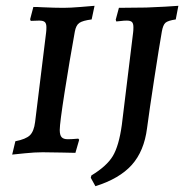

<svg xmlns="http://www.w3.org/2000/svg" viewBox="-20 -525 635 662"><path d="M186 -77Q186 -59 192.5 -52Q199 -45 213 -45Q227 -45 237 -46Q247 -47 250 -47L253 -43L240 2Q228 2 194 1Q160 0 127 0Q100 0 66 3.5Q32 7 22 8L33 -38Q69 -45 83 -58.5Q97 -72 101 -104L139 -413Q140 -420 140 -431Q140 -444 134.5 -449Q129 -454 115 -454L86 -453Q84 -457 84 -459L95 -501Q111 -501 125 -500Q169 -498 199 -498Q222 -498 258 -501Q294 -504 306 -505L296 -458Q265 -454 253.5 -446Q242 -438 238 -416Q220 -317 203 -208.5Q186 -100 186 -77ZM440 -431Q440 -444 435 -449Q430 -454 417 -454Q407 -454 396 -452.5Q385 -451 381 -451L379 -457L390 -498L484 -499Q514 -500 549 -502Q584 -504 595 -505L586 -458Q559 -454 550.5 -446.5Q542 -439 538 -416Q529 -365 512 -254.5Q495 -144 487 -83Q477 -4 434.5 43.5Q392 91 309 117L293 88L295 80Q348 48 369 13Q390 -22 400 -94L439 -413Q440 -420 440 -431Z"/></svg>

Font: Alegreya SC Medium
Style: Italic
Weight: 500
Italic angle: -7°
Designer: Juan Pablo del Peral
Foundry: Huerta Tipografica
Version: Version 2.007; ttfautohint (v1.6)